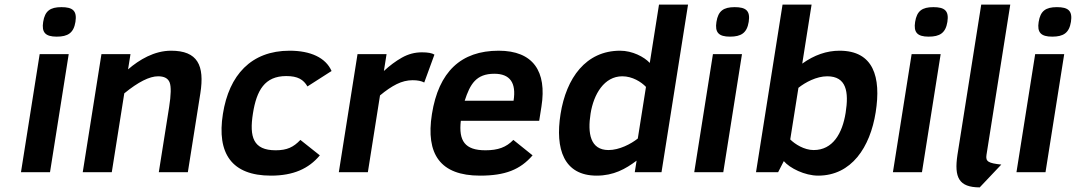

<svg xmlns="http://www.w3.org/2000/svg" viewBox="-20 -747 4668 833"><path d="M246.4 -716C197.6 -716 174.8 -699.4 167.3 -652C160 -606.2 177 -588 226.1 -588C274.2 -588 299.6 -603.8 307.3 -652C314.9 -700.3 295.6 -716 246.4 -716ZM71 0H197L278.1 -512H152.1Z M722.5 -527C649.3 -527 584.4 -488.1 535.6 -446L546.1 -512H420.1L339 0H465L519.2 -342C579.6 -391.3 628.6 -416 665.9 -416C692.6 -416 709.3 -407 716.1 -389C722.9 -371 722.1 -335.3 713.7 -282L669 0H795L849.2 -342C868.4 -463.6 837.3 -527 722.5 -527Z M1176 -95C1078.5 -95 1061.2 -152.6 1077.4 -255C1093.2 -354.8 1128.4 -417 1222 -417C1272.2 -417 1296.7 -401.6 1313.9 -372L1418.5 -439C1393 -496.9 1327.3 -527 1236.5 -527C1069.6 -527 973.7 -421.3 947.1 -253C919.7 -80.5 985.9 15 1155.6 15C1252.7 15 1319.5 -15.2 1367.6 -73L1283.2 -140C1253.4 -108.4 1225.1 -95 1176 -95Z M1820.6 -389 1864.8 -510C1854.5 -516.7 1836.4 -520 1810.4 -520C1779.7 -520 1750.8 -512.3 1723.7 -497C1696.6 -481.7 1670.6 -462.3 1645.5 -439L1657.1 -512H1531.1L1450 0H1576L1628.7 -333C1654.1 -354.3 1678.2 -370.7 1701 -382C1723.8 -393.3 1746.9 -399 1770.2 -399C1791.5 -399 1808.3 -395.7 1820.6 -389Z M2143.5 -527C1979.5 -527 1883 -435.3 1853.9 -252C1826.3 -77.5 1890.6 15 2062.6 15C2171.7 15 2236.9 -10.8 2290.6 -73L2207.2 -140C2176.2 -107.9 2140.7 -95 2086 -95C1997.1 -95 1969.3 -135.6 1979.3 -223H2319.3L2329.1 -285C2353.3 -437.4 2293.1 -527 2143.5 -527ZM2208.1 -310H1996.1C2019.5 -382.1 2045.6 -427 2124.6 -427C2192.6 -427 2220.5 -388 2208.1 -310Z M2670.5 -527C2521.8 -527 2436.8 -408.8 2411.9 -252C2387.9 -100.6 2426.1 15 2568.6 15C2642.1 15 2694 -13.8 2741.9 -50L2734 0H2850L2965.1 -727H2839.1L2799.1 -474C2774.3 -500.6 2723.4 -527 2670.5 -527ZM2620.2 -96C2540.9 -96 2528.7 -168.6 2542.2 -254C2555.7 -339.1 2601.7 -416 2679.9 -416C2723.7 -416 2762.1 -391.5 2782.6 -370L2747.1 -146C2717.4 -122.3 2666.7 -96 2620.2 -96Z M3167.4 -716C3118.6 -716 3095.8 -699.4 3088.3 -652C3081 -606.2 3098 -588 3147.1 -588C3195.2 -588 3220.6 -603.8 3228.3 -652C3235.9 -700.3 3216.6 -716 3167.4 -716ZM2992 0H3118L3199.1 -512H3073.1Z M3622.5 -527C3566.5 -527 3512.5 -508.3 3460.6 -471L3501.1 -727H3375.1L3260 0H3356L3380.6 -48C3406.3 -17.5 3471.5 15 3529.6 15C3674 15 3755.1 -107.7 3779.2 -260C3803.4 -413.2 3769.6 -527 3622.5 -527ZM3510.2 -96C3468.8 -96 3428.9 -121.7 3408.5 -142L3444 -366C3473.7 -389.7 3522.4 -416 3568.9 -416C3652.2 -416 3663.3 -348.9 3648.9 -258C3634.6 -167.7 3592.9 -96 3510.2 -96Z M4029.4 -716C3980.6 -716 3957.8 -699.4 3950.3 -652C3943 -606.2 3960 -588 4009.1 -588C4057.2 -588 4082.6 -603.8 4090.3 -652C4097.9 -700.3 4078.6 -716 4029.4 -716ZM3854 0H3980L4061.1 -512H3935.1Z M4133.9 -75C4119.3 22.7 4139.7 65.7 4230.5 66L4324.2 -33C4268.2 -39 4255.3 -46 4259.9 -75L4363.1 -727H4237.1Z M4565.4 -716C4516.6 -716 4493.8 -699.4 4486.3 -652C4479 -606.2 4496 -588 4545.1 -588C4593.2 -588 4618.6 -603.8 4626.3 -652C4633.9 -700.3 4614.6 -716 4565.4 -716ZM4390 0H4516L4597.1 -512H4471.1Z"/></svg>

Font: Fog Sans
Style: It
Weight: 700
Foundry: Intel Corporation
Version: Version 1.00